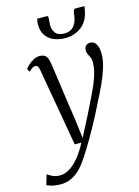

<svg xmlns="http://www.w3.org/2000/svg" viewBox="-203 -850 853 1177"><g transform="rotate(-15 224.0 -261.0)"><path d="M92 -457Q88.5 -478.5 82.8 -486Q77 -493.5 67.5 -493.5Q57.5 -493.5 47.5 -487Q37.5 -480.5 25 -468.5L15 -489Q21 -498 35.5 -511.5Q50 -525 68.8 -535.5Q87.5 -546 108 -546Q130 -546 141.5 -537.5Q153 -529 158.5 -514Q164 -499 167 -479Q173.5 -434.5 179.8 -389.5Q186 -344.5 192.2 -299.8Q198.5 -255 205 -210.2Q211.5 -165.5 218.5 -120.5L234.5 7.5L299.5 -118.5Q326.5 -173.5 348 -217Q369.5 -260.5 384.5 -296.5Q399.5 -332.5 407.2 -364Q415 -395.5 415 -426.5Q415 -445 409 -457.2Q403 -469.5 397.2 -480.5Q391.5 -491.5 391.5 -505Q391.5 -524.5 402.2 -534.8Q413 -545 429 -545Q445 -545 456.5 -535Q468 -525 474.2 -506.5Q480.5 -488 480.5 -461.5Q480.5 -420.5 466 -373.8Q451.5 -327 429.2 -278.5Q407 -230 383 -184.5Q364.5 -146.5 344.8 -108.5Q325 -70.5 305 -34.5Q285 1.5 265.8 34.2Q246.5 67 229.2 94.5Q212 122 197 142.5Q178 171.5 153.8 195.2Q129.5 219 99 233.2Q68.5 247.5 31 247.5Q8 247.5 -15.8 242.8Q-39.5 238 -55.5 229L-36.5 165.5Q-26.5 173 -6.5 183.2Q13.5 193.5 44 193.5Q71.5 193.5 101 176.2Q130.5 159 160.8 123.5Q191 88 219.5 33H177.5ZM215.5 -770.5Q221.5 -770.5 222.8 -764.8Q224 -759 223.5 -751Q223 -743.5 222 -734Q221 -724.5 220.5 -717Q219.5 -684.5 236.2 -662.2Q253 -640 293 -640Q323 -640 341 -653.5Q359 -667 368.2 -689.5Q377.5 -712 380 -739.5Q381 -751 384.8 -760.8Q388.5 -770.5 396.5 -770.5H453.5Q453.5 -767 453.2 -762.2Q453 -757.5 450.5 -747Q438.5 -678.5 394.5 -644.8Q350.5 -611 291 -611Q252 -611 219.5 -624.5Q187 -638 167.8 -666.5Q148.5 -695 150 -738.5Q150 -746.5 151.2 -754.8Q152.5 -763 155 -770.5Z"/></g></svg>

Font: Merriweather 72pt Light
Style: Italic
Weight: 300
Italic angle: -7.8°
Version: Version 2.101